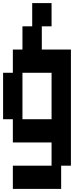

<svg xmlns="http://www.w3.org/2000/svg" viewBox="-20 -1050 540 1240"><path d="M63 170V20H313V-130H63V-280H0V-580H63V-730H125V-880H188V-1030H313V-880H250V-730H438V20H375V170ZM125 -280H313V-580H125Z"/></svg>

Font: 2P VHS
Style: Regular
Weight: 400
Designer: CodeMan38
Foundry: CodeMan38
Version: Version 3.000